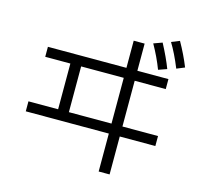

<svg xmlns="http://www.w3.org/2000/svg" viewBox="-125 -999 1251 1188"><g transform="rotate(15 500.0 -405.5)"><path d="M906 -689Q869 -780 832 -840L884 -861Q927 -785 957 -710ZM799 -653Q771 -727 728 -803L783 -823Q828 -738 853 -672ZM607 -193H75V-257H265V-550H104V-614H607V-788H677V-614H876V-550H677V-257H905V-193H677V50H607ZM334 -550V-257H607V-550Z"/></g></svg>

Font: PlemolJP35 Console
Style: Regular
Weight: 400
Version: v2.0.3; ttfautohint (v1.8.4.7-5d5b-dirty) -l 6 -r 45 -G 200 